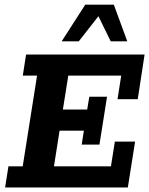

<svg xmlns="http://www.w3.org/2000/svg" viewBox="-20 -822 654 842"><path d="M2.4 0 17 -92.6H79.6L142.5 -490.4H79.9L94.4 -583H614.1L584.1 -387.1H495.4L511.6 -490.4H279.5L255.8 -341.7H362.4L371.6 -397.8H449.4L416.1 -188H338.3L347.8 -249.1H241.3L216.6 -92.6H466.5L483.7 -200.9H572.4L540.6 0ZM250.5 -640.8 353.8 -801.5H479.2L538.2 -640.8H465.6L411.6 -750.8L325.4 -640.8Z"/></svg>

Font: Rokkitt SemiBold
Style: Italic
Weight: 600
Italic angle: -9°
Designer: Vernon Adams
Foundry: Vernon Adams
Version: Version 3.103